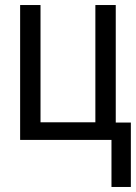

<svg xmlns="http://www.w3.org/2000/svg" viewBox="-20 -556 540 763"><path d="M500 -69V187H423V0H60V-536H141V-70H359V-536H440V-69Z"/></svg>

Font: Noto Sans Mono UI Cond
Style: Regular
Weight: 400
Width: 3
Monospace: yes
Designer: Monotype Design team
Foundry: Monotype Imaging Inc.
Version: Version 1.000